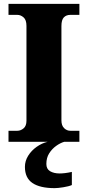

<svg xmlns="http://www.w3.org/2000/svg" viewBox="-20 -734 455 994"><path d="M24 0V-57H70Q87 -57 102 -69.5Q117 -82 117 -109V-600Q117 -631 102 -644Q87 -657 70 -657H24V-714H391V-657H344Q323 -657 310.5 -644Q298 -631 298 -599V-111Q298 -84 312 -70.5Q326 -57 344 -57H391V0ZM263 240Q187 240 148 213.5Q109 187 109 130Q109 99 126 72Q143 45 170 26Q197 7 227 0H313Q292 6 270.5 21.5Q249 37 234.5 60Q220 83 220 115Q220 141 239.5 152.5Q259 164 289 164Q302 164 318 162Q334 160 352 156V224Q336 231 307.5 235.5Q279 240 263 240Z"/></svg>

Font: Noto Serif ExtraBold
Style: Regular
Weight: 800
Designer: Monotype Design Team
Foundry: Monotype Imaging Inc.
Version: Version 2.014